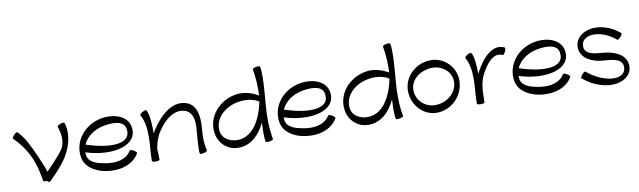

<svg xmlns="http://www.w3.org/2000/svg" viewBox="-46 -1428 6965 2094"><g transform="rotate(-10 3436.0 -381.0)"><path d="M382 30C483 -71 588 -175 636 -310C666 -396 679 -489 648 -575C645 -581 626 -581 603 -573C581 -565 566 -552 568 -545C593 -476 605 -400 580 -330C562 -280 462 -172 374 -83C353 -147 322 -216 294 -279C249 -381 200 -489 126 -563C121 -569 103 -559 87 -543C70 -526 61 -508 66 -503C138 -431 198 -348 240 -254C281 -157 294 -82 310 7C311 14 327 17 348 14C359 26 377 35 382 30Z M1371 -112C1374 -118 1361 -133 1341 -145C1320 -157 1301 -161 1297 -155C1244 -62 1124 -44 1015 -63C929 -78 834 -101 819 -183C817 -195 816 -206 816 -219C1113 -125 1400 -196 1363 -405C1341 -531 1194 -578 1055 -554C866 -521 729 -355 761 -173C780 -63 887 1 1000 21C1145 46 1300 11 1371 -112ZM1069 -470C1173 -489 1289 -485 1305 -395C1336 -215 1084 -217 833 -302C870 -388 963 -451 1069 -470Z M1478 -512C1521 -438 1528 -352 1528 -267C1528 -178 1515 -89 1515 0C1515 7 1534 13 1557 13C1581 13 1600 7 1600 0C1600 -38 1598 -77 1595 -115C1605 -182 1625 -247 1662 -303C1738 -419 1854 -519 1974 -472C2049 -443 2063 -353 2056 -269C2048 -175 2035 -23 2044 11C2046 18 2066 19 2089 13C2112 7 2128 -4 2127 -11C2104 -93 2108 -179 2115 -264C2125 -382 2109 -512 2005 -552C1853 -611 1709 -482 1613 -337C1603 -322 1595 -308 1587 -292C1587 -387 1584 -498 1552 -555C1548 -561 1529 -557 1508 -545C1488 -533 1475 -518 1478 -512Z M2773 -793C2790 -696 2795 -598 2791 -500C2714 -546 2625 -570 2536 -554C2347 -521 2210 -355 2242 -173C2260 -68 2344 13 2449 21C2597 33 2703 -66 2770 -205C2765 -121 2764 -42 2773 7C2774 15 2794 17 2817 13C2840 9 2858 0 2857 -7C2834 -136 2833 -267 2845 -397C2857 -534 2873 -718 2857 -807C2856 -815 2836 -817 2813 -813C2790 -809 2772 -800 2773 -793ZM2455 -64C2381 -70 2313 -112 2300 -183C2275 -325 2398 -443 2550 -470C2630 -484 2714 -477 2782 -435C2743 -237 2638 -48 2455 -64Z M3568 -112C3571 -118 3558 -133 3538 -145C3517 -157 3498 -161 3494 -155C3441 -62 3321 -44 3212 -63C3126 -78 3031 -101 3016 -183C3014 -195 3013 -206 3013 -219C3310 -125 3597 -196 3560 -405C3538 -531 3391 -578 3252 -554C3063 -521 2926 -355 2958 -173C2977 -63 3084 1 3197 21C3342 46 3497 11 3568 -112ZM3266 -470C3370 -489 3486 -485 3502 -395C3533 -215 3281 -217 3030 -302C3067 -388 3160 -451 3266 -470Z M4214 -793C4231 -696 4236 -598 4232 -500C4155 -546 4066 -570 3977 -554C3788 -521 3651 -355 3683 -173C3701 -68 3785 13 3890 21C4038 33 4144 -66 4211 -205C4206 -121 4205 -42 4214 7C4215 15 4235 17 4258 13C4281 9 4299 0 4298 -7C4275 -136 4274 -267 4286 -397C4298 -534 4314 -718 4298 -807C4297 -815 4277 -817 4254 -813C4231 -809 4213 -800 4214 -793ZM3896 -64C3822 -70 3754 -112 3741 -183C3716 -325 3839 -443 3991 -470C4071 -484 4155 -477 4223 -435C4184 -237 4079 -48 3896 -64Z M4687 21C4839 11 4959 -112 4970 -265C4981 -429 4845 -566 4681 -554C4525 -544 4398 -421 4398 -267C4398 -103 4528 32 4687 21ZM4458 -267C4458 -382 4566 -461 4687 -470C4811 -478 4919 -387 4910 -269C4902 -154 4800 -72 4681 -64C4561 -55 4458 -147 4458 -267Z M5199 0C5199 -105 5199 -215 5247 -306C5304 -414 5388 -520 5484 -474C5491 -470 5504 -485 5514 -506C5524 -528 5527 -547 5520 -551C5391 -613 5271 -479 5194 -334C5192 -329 5189 -323 5186 -318C5185 -406 5180 -503 5151 -555C5147 -561 5128 -557 5107 -545C5087 -533 5074 -518 5077 -512C5120 -438 5127 -352 5127 -267C5127 -179 5114 -91 5114 -3C5114 -3 5114 -3 5114 -2C5114 -2 5114 -1 5114 0C5114 7 5133 13 5156 13C5180 13 5199 7 5199 0Z M6169 -112C6172 -118 6159 -133 6139 -145C6118 -157 6099 -161 6095 -155C6042 -62 5922 -44 5813 -63C5727 -78 5632 -101 5617 -183C5615 -195 5614 -206 5614 -219C5911 -125 6198 -196 6161 -405C6139 -531 5992 -578 5853 -554C5664 -521 5527 -355 5559 -173C5578 -63 5685 1 5798 21C5943 46 6098 11 6169 -112ZM5867 -470C5971 -489 6087 -485 6103 -395C6134 -215 5882 -217 5631 -302C5668 -388 5761 -451 5867 -470Z M6286 -74C6540 140 6847 58 6822 -137C6808 -252 6680 -301 6555 -309C6469 -315 6372 -326 6364 -404C6349 -540 6563 -573 6744 -421C6750 -416 6767 -427 6782 -445C6797 -463 6805 -481 6799 -486C6569 -679 6283 -585 6305 -396C6317 -287 6434 -232 6551 -224C6645 -218 6754 -211 6764 -129C6782 22 6545 32 6340 -139C6335 -144 6318 -133 6303 -115C6288 -97 6280 -79 6286 -74Z"/></g></svg>

Font: Nupuram Expanded Light
Style: Regular
Weight: 300
Width: 7
Designer: Santhosh Thottingal (santhosh.thottingal@gmail.com)
Foundry: SMC
Version: Version 1.000